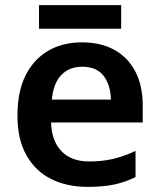

<svg xmlns="http://www.w3.org/2000/svg" viewBox="-20 -718 622 748"><path d="M299 -553Q373 -553 426 -523.5Q479 -494 507.5 -439Q536 -384 536 -307V-241H179Q181 -169 219.5 -129Q258 -89 327 -89Q379 -89 421 -99Q463 -109 508 -130V-28Q467 -8 424 1Q381 10 321 10Q241 10 179.5 -20.5Q118 -51 83 -113Q48 -175 48 -267Q48 -361 79.5 -424Q111 -487 167.5 -520Q224 -553 299 -553ZM300 -458Q250 -458 219 -426Q188 -394 182 -330H412Q411 -386 384 -422Q357 -458 300 -458ZM452 -698V-606H132V-698Z"/></svg>

Font: Noto Sans Javanese SemiBold
Style: Regular
Weight: 600
Version: Version 2.004